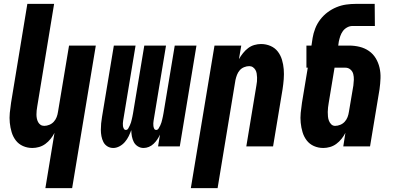

<svg xmlns="http://www.w3.org/2000/svg" viewBox="-20 -755 2040 990"><path d="M214 215 261 -70Q253 -54 241 -39Q229 -24 214 -13Q199 -2 181.5 3Q164 8 147 8Q121 8 98.5 -2Q76 -12 61.5 -31Q47 -50 40 -73.5Q33 -97 30.5 -122Q28 -147 30.5 -173Q33 -199 37 -225L121 -735H259L172 -206Q170 -195 169 -185Q168 -175 168 -164.5Q168 -154 170 -144Q172 -134 176.5 -125.5Q181 -117 189 -111.5Q197 -106 208 -106Q221 -106 234.5 -111.5Q248 -117 257.5 -127.5Q267 -138 272 -151Q277 -164 279 -178L336 -520H474L352 215Z M564 8Q547 8 533.5 -0.5Q520 -9 513 -23Q506 -37 503 -53Q500 -69 500 -85.5Q500 -102 501.5 -118.5Q503 -135 506 -152L567 -520H679L615 -133Q614 -126 613.5 -119Q613 -112 614 -105Q615 -98 618.5 -91.5Q622 -85 629 -85Q637 -85 641.5 -93Q646 -101 649.5 -108.5Q653 -116 655.5 -124Q658 -132 659.5 -139.5Q661 -147 663 -155Q665 -163 666 -171L724 -520H836L772 -133Q771 -126 770.5 -119Q770 -112 771 -105Q772 -98 775 -91.5Q778 -85 786 -85Q793 -85 798 -93Q803 -101 806.5 -108.5Q810 -116 812.5 -124Q815 -132 816.5 -139.5Q818 -147 820 -155Q822 -163 823 -171L881 -520H993L907 0H795L805 -61Q799 -48 791 -36Q783 -24 772 -13.5Q761 -3 747.5 2.5Q734 8 720 8Q704 8 690.5 -0.5Q677 -9 670 -22.5Q663 -36 660 -52Q657 -68 657 -84Q651 -68 643.5 -52.5Q636 -37 624 -23Q612 -9 596 -0.5Q580 8 564 8Z M964 215 1086 -520H1224L1212 -450Q1221 -466 1233 -481Q1245 -496 1259.5 -507Q1274 -518 1291.5 -523Q1309 -528 1326 -528Q1352 -528 1375 -518Q1398 -508 1412.5 -489Q1427 -470 1434 -446.5Q1441 -423 1443 -398Q1445 -373 1443 -347Q1441 -321 1437 -295L1388 0H1250L1302 -314Q1304 -325 1305 -335Q1306 -345 1305.5 -355.5Q1305 -366 1303.5 -376Q1302 -386 1297 -394.5Q1292 -403 1284 -408.5Q1276 -414 1265 -414Q1252 -414 1238.5 -408.5Q1225 -403 1216 -392.5Q1207 -382 1202 -369Q1197 -356 1194 -342L1102 215Z M1647 8Q1621 8 1598.5 -2Q1576 -12 1561.5 -31Q1547 -50 1540 -73.5Q1533 -97 1530.5 -122Q1528 -147 1530.5 -173Q1533 -199 1537 -225L1567 -406H1560V-520H1586L1592 -560Q1596 -584 1605.5 -608.5Q1615 -633 1631.5 -654.5Q1648 -676 1669.5 -692Q1691 -708 1715.5 -718Q1740 -728 1765 -731.5Q1790 -735 1815 -735H1912L1913 -621H1797Q1783 -621 1769.5 -613.5Q1756 -606 1747.5 -594Q1739 -582 1734.5 -568.5Q1730 -555 1727 -541L1724 -520H1780Q1808 -520 1834.5 -513.5Q1861 -507 1882.5 -492Q1904 -477 1917.5 -454.5Q1931 -432 1937 -406Q1943 -380 1942 -352Q1941 -324 1937 -295L1888 0H1750L1761 -70Q1753 -54 1741 -39Q1729 -24 1714 -13Q1699 -2 1681.5 3Q1664 8 1647 8ZM1708 -106Q1721 -106 1734.5 -111.5Q1748 -117 1757.5 -127.5Q1767 -138 1772 -151Q1777 -164 1779 -178L1802 -314Q1804 -329 1804.5 -344Q1805 -359 1801.5 -373Q1798 -387 1787 -396.5Q1776 -406 1761 -406H1705L1675 -225Q1673 -213 1671.5 -201Q1670 -189 1670 -177.5Q1670 -166 1671 -154.5Q1672 -143 1676 -132.5Q1680 -122 1688 -114Q1696 -106 1708 -106Z"/></svg>

Font: Iosevka Term Curly Hv Obl
Style: Regular
Weight: 900
Italic angle: -9°
Designer: Belleve Invis
Foundry: Belleve Invis
Version: Version 32.3.0